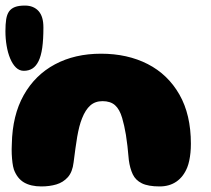

<svg xmlns="http://www.w3.org/2000/svg" viewBox="-28 -659 757 690"><path d="M120.5 11Q83 11 58.5 -3.2Q34 -17.5 22 -49.5Q18.5 -60.5 16.8 -74.5Q15 -88.5 14.2 -105.2Q13.5 -122 14.5 -141.5Q16.5 -244.5 57.2 -317Q98 -389.5 169.5 -427.8Q241 -466 335 -466Q430 -466 502.8 -428.8Q575.5 -391.5 616.8 -319.2Q658 -247 658 -142.5Q658 -125.5 656.5 -110.5Q655 -95.5 652.2 -82.2Q649.5 -69 645 -57.5Q631.5 -24 606.2 -6.5Q581 11 545.5 11Q504.5 11 481.8 -0.2Q459 -11.5 449 -32.8Q439 -54 435 -83.5Q432.5 -112 430 -134.2Q427.5 -156.5 424.5 -174.5Q421.5 -192.5 418.2 -207Q415 -221.5 411 -235Q402 -266 385.5 -280.8Q369 -295.5 340.5 -295.5Q314 -295.5 296.5 -280Q279 -264.5 267 -234Q261.5 -220.5 257.2 -204Q253 -187.5 249.5 -167.8Q246 -148 243 -125Q240 -102 236.5 -75.5Q232.5 -41 215.8 -22.2Q199 -3.5 174.5 3.8Q150 11 120.5 11ZM57.5 -404.5Q41.5 -404.5 29.2 -416.5Q17 -428.5 8.5 -449Q0 -469.5 -4.2 -494.8Q-8.5 -520 -8.5 -547Q-8.5 -572 -5.8 -589.5Q-3 -607 4.5 -617.8Q12 -628.5 25.8 -633.8Q39.5 -639 61.5 -639Q77.5 -639 90 -633.8Q102.5 -628.5 111 -618.8Q119.5 -609 123.8 -594.5Q128 -580 128 -560Q128 -517 123.8 -487.2Q119.5 -457.5 110.5 -439.2Q101.5 -421 88.5 -412.8Q75.5 -404.5 57.5 -404.5Z"/></svg>

Font: Gluten Thin
Style: Bold
Weight: 700
Version: Version 1.300